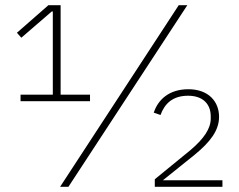

<svg xmlns="http://www.w3.org/2000/svg" viewBox="-20 -718 917 738"><path d="M835 -25H606L728 -123C789 -173 822 -217 822 -269C822 -328 781 -375 704 -375C629 -375 587 -334 571 -285L597 -276C613 -320 644 -350 703 -350C761 -350 790 -317 790 -271V-262C790 -224 764 -185 712 -141L575 -29V0H835ZM243 0 700 -698H667L211 0ZM326 -329V-354H213V-698H166L45 -592L62 -573L179 -674H183V-354H59V-329Z"/></svg>

Font: IBM Plex Devanagari ExtraLight
Style: Regular
Weight: 200
Designer: Mike Abbink, Paul van der Laan, Pieter van Rosmalen, Erin McLaughlin
Foundry: Bold Monday
Version: Version 1.0